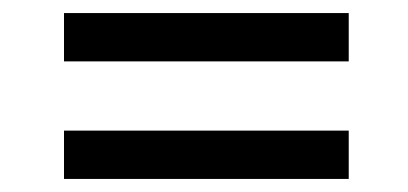

<svg xmlns="http://www.w3.org/2000/svg" viewBox="-20 -377 625 294"><path d="M78 -283V-357H514V-283ZM78 -103V-177H514V-103Z"/></svg>

Font: Ysabeau SemiBold
Style: Italic
Weight: 600
Italic angle: -12°
Designer: Christian Thalmann (Catharsis Fonts)
Version: Version 2.002